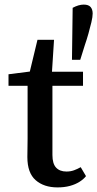

<svg xmlns="http://www.w3.org/2000/svg" viewBox="-20 -804 423 835"><path d="M344 -784Q365 -784 374 -773.5Q383 -763 383 -745Q383 -731 377.5 -707.5Q372 -684 364.5 -657.5Q357 -631 349 -608L329 -544H293L296 -770Q309 -777 321 -780.5Q333 -784 344 -784ZM156 -431V-492H341V-431ZM230 11Q171 11 135 -20.5Q99 -52 99 -121Q99 -140 99.5 -159Q100 -178 100 -202V-431H17V-481L143 -497L103 -465L143 -631H215L204 -460L208 -450V-130Q208 -92 224 -75Q240 -58 269 -58Q287 -58 302 -63.5Q317 -69 331 -77L354 -38Q344 -25 326 -13.5Q308 -2 284 4.5Q260 11 230 11Z"/></svg>

Font: Source Serif 4 Medium
Style: Regular
Weight: 500
Designer: Frank Grießhammer
Foundry: Adobe Systems Incorporated
Version: Version 4.004;hotconv 1.0.116;makeotfexe 2.5.65601